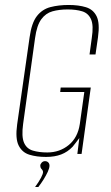

<svg xmlns="http://www.w3.org/2000/svg" viewBox="-20 -619 446 772"><path d="M165 12Q127 12 98 3Q69 -6 55 -34Q41 -62 49 -119L99 -469Q107 -527 128.5 -554.5Q150 -582 183 -590.5Q216 -599 256 -599Q296 -599 325.5 -590Q355 -581 368.5 -553.5Q382 -526 374 -469L364 -400H340L349 -466Q357 -517 346 -541.5Q335 -566 310.5 -573.5Q286 -581 252 -581Q218 -581 191 -573.5Q164 -566 146 -541.5Q128 -517 121 -466L73 -121Q66 -70 76.5 -45.5Q87 -21 112 -13.5Q137 -6 170 -6Q220 -6 256.5 -36Q293 -66 301 -121L319 -249H222L224 -267H345L308 0H291L299 -64Q292 -55 285 -45.5Q278 -36 272 -29Q252 -8 226 2Q200 12 165 12ZM121 133Q137 111 145 95.5Q153 80 153 73Q153 68 150.5 65Q148 62 145 58Q142 54 142 47Q142 41 147.5 35Q153 29 161 29Q169 29 174 34Q179 39 179 47Q179 57 172 72Q165 87 155 103Q145 119 134 133Z"/></svg>

Font: Alumni Sans Thin
Style: Italic
Weight: 100
Italic angle: -8°
Designer: Robert E. Leuschke
Foundry: Robert E. Leuschke
Version: Version 1.016